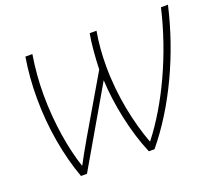

<svg xmlns="http://www.w3.org/2000/svg" viewBox="-120 -882 1199 1058"><g transform="rotate(-20 479.0 -352.5)"><path d="M185 9H220L483 -444C489 -303 525 -126 583 9H616C773 -180 897 -446 958 -714H917C858 -459 741 -209 609 -41H606C559 -168 522 -336 522 -512C522 -579 527 -647 539 -714H499C489 -662 482 -577 480 -508L286 -177C253 -120 228 -75 212 -44H209C173 -152 144 -311 144 -483C144 -558 150 -636 163 -714H122C109 -636 103 -556 103 -478C103 -301 134 -131 185 9Z"/></g></svg>

Font: Noto Sans ExtraLight
Style: Italic
Weight: 200
Italic angle: -12°
Designer: Monotype Design Team
Foundry: Monotype Imaging Inc.
Version: Version 2.013